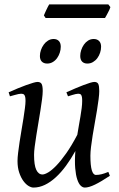

<svg xmlns="http://www.w3.org/2000/svg" viewBox="-20 -827 539 867"><path d="M476.1 -33.2Q436.5 -6.8 408.9 6.6Q381.3 20 362.8 20Q353.5 20 344.5 11.5Q335.4 2.9 328.9 -16.6Q322.3 -36.1 319.6 -67.6Q316.9 -99.1 320.3 -145Q300.3 -108.9 278.1 -78.6Q255.9 -48.3 231.9 -26.4Q208 -4.4 182.6 7.8Q157.2 20 130.9 20Q121.1 20 108.6 12.5Q96.2 4.9 85.2 -10.3Q74.2 -25.4 66.7 -47.9Q59.1 -70.3 59.1 -100.1Q59.1 -114.7 61.8 -137.2Q64.5 -159.7 68.4 -185.5Q72.3 -211.4 77.1 -239.3Q82 -267.1 85.9 -292.5Q89.8 -317.9 92.5 -338.4Q95.2 -358.9 95.2 -371.1Q95.2 -382.3 93.8 -388.9Q92.3 -395.5 89.6 -398.7Q86.9 -401.9 83.3 -402.8Q79.6 -403.8 75.2 -403.8Q70.8 -403.8 62.5 -402.1Q54.2 -400.4 45.9 -397.9Q36.1 -395.5 24.9 -392.1L19 -410.2Q39.6 -419.4 60.3 -428Q81.1 -436.5 98.6 -442.9Q116.2 -449.2 129.6 -453.1Q143.1 -457 148.9 -457Q163.1 -457 168 -447.8Q172.9 -438.5 172.9 -416Q172.9 -401.9 169.9 -378.9Q167 -356 162.6 -328.6Q158.2 -301.3 153.3 -272Q148.4 -242.7 144 -215.3Q139.6 -188 136.7 -165Q133.8 -142.1 133.8 -127.9Q133.8 -81.1 143.8 -60.1Q153.8 -39.1 171.9 -39.1Q181.6 -39.1 197.8 -48.6Q213.9 -58.1 234.4 -79.3Q254.9 -100.6 279.1 -134.8Q303.2 -168.9 329.1 -218.3Q332.5 -239.3 336.2 -260.5Q339.8 -281.7 343.3 -301.5Q346.7 -321.3 348.9 -339.1Q351.1 -356.9 351.1 -371.1Q351.1 -382.3 349.9 -388.9Q348.6 -395.5 346.2 -398.7Q343.8 -401.9 340.6 -402.8Q337.4 -403.8 333 -403.8Q328.6 -403.8 321 -402.1Q313.5 -400.4 305.7 -397.9Q296.9 -395.5 287.1 -392.1L279.8 -410.2Q300.3 -419.4 320.3 -428Q340.3 -436.5 357.2 -442.9Q374 -449.2 386.7 -453.1Q399.4 -457 405.8 -457Q419.4 -457 423.8 -447.8Q428.2 -438.5 428.2 -416Q428.2 -401.9 425.3 -379.2Q422.4 -356.4 418 -329.3Q413.6 -302.2 408.2 -272.7Q402.8 -243.2 398.4 -215.6Q394 -188 391.1 -164.1Q388.2 -140.1 388.2 -124Q388.2 -79.6 394.5 -58.3Q400.9 -37.1 413.1 -37.1Q425.8 -37.1 438.7 -40.3Q451.7 -43.5 469.2 -50.8ZM254.4 -616.2Q254.4 -602.5 250 -589.1Q245.6 -575.7 237.8 -564.7Q230 -553.7 218.5 -546.9Q207 -540 193.4 -540Q177.7 -540 168.9 -548.8Q160.2 -557.6 160.2 -574.2Q160.2 -587.4 164.8 -600.8Q169.4 -614.3 177.5 -625.5Q185.5 -636.7 197 -643.8Q208.5 -650.9 222.2 -650.9Q237.3 -650.9 245.8 -641.8Q254.4 -632.8 254.4 -616.2ZM436.5 -616.2Q436.5 -602.5 432.1 -589.1Q427.7 -575.7 419.7 -564.7Q411.6 -553.7 400.1 -546.9Q388.7 -540 374.5 -540Q359.4 -540 350.8 -548.8Q342.3 -557.6 342.3 -574.2Q342.3 -587.4 346.7 -600.8Q351.1 -614.3 358.9 -625.5Q366.7 -636.7 377.9 -643.8Q389.2 -650.9 403.3 -650.9Q418.5 -650.9 427.5 -641.8Q436.5 -632.8 436.5 -616.2ZM478.5 -794.9Q477.1 -789.6 473.9 -782.7Q470.7 -775.9 467 -769Q463.4 -762.2 460 -755.9Q456.5 -749.5 454.1 -745.6H186L178.2 -757.3Q180.2 -762.2 183.1 -768.8Q186 -775.4 189.2 -782.2Q192.4 -789.1 195.8 -795.7Q199.2 -802.2 202.1 -807.1H469.2Z"/></svg>

Font: Gentium Plus Afr
Style: Italic
Weight: 400
Italic angle: -8°
Designer: J. Victor Gaultney, Annie Olsen, Iska Routamaa, Becca Hirsbrunner
Foundry: SIL International
Version: Version 5.000